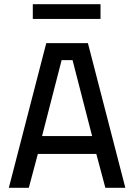

<svg xmlns="http://www.w3.org/2000/svg" viewBox="-20 -893 638 913"><path d="M22 0ZM438 -161H160L117 0H22L200 -688H398L576 0H481ZM180 -246H418L325 -607H273ZM136 -873H458V-803H136Z"/></svg>

Font: Cairo SemiBold
Style: Regular
Weight: 600
Designer: Mohamed Gaber, the designers of Titillium
Foundry: Kief Type Foundry
Version: Version 2.009; ttfautohint (v1.5.33-1714) -l 8 -r 50 -G 200 